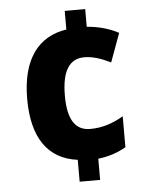

<svg xmlns="http://www.w3.org/2000/svg" viewBox="-53 -768 646 822"><g transform="rotate(-5 270.5 -357.0)"><path d="M344 -648V-724H256V-644C136 -626 63 -535 63 -362C63 -194 130 -100 256 -84V10H344V-81C388 -86 428 -99 464 -120V-253C418 -226 373 -211 321 -211C259 -211 225 -256 225 -362C225 -470 259 -519 322 -519C357 -519 394 -507 435 -487L480 -610C443 -630 397 -644 344 -648Z"/></g></svg>

Font: Noto Sans Gurmukhi UI SemiCondensed ExtraBold
Style: Regular
Weight: 800
Width: 4
Designer: Jelle Bosma - Monotype Design Team
Foundry: Monotype Imaging Inc.
Version: Version 2.004